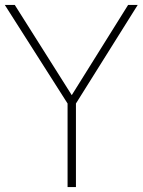

<svg xmlns="http://www.w3.org/2000/svg" viewBox="-30 -760 580 780"><path d="M529.5 -740 278.5 -339.5V0H244.5V-339.5L-10.5 -740H30L261.5 -373.5L490.5 -740Z"/></svg>

Font: Encode Sans Semi Condensed Thin
Style: Regular
Weight: 250
Width: 4
Designer: Multiple Designers
Foundry: Impallari Type
Version: Version 2.000